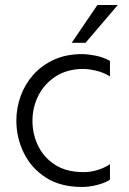

<svg xmlns="http://www.w3.org/2000/svg" viewBox="-20 -731 512 763"><path d="M109 -251Q109 -198 131.5 -151.5Q154 -105 199 -76Q244 -47 313 -47Q342 -47 371 -56.5Q400 -66 417 -79V-17Q398 -4 366 4Q334 12 306 12Q220 12 162 -25.5Q104 -63 74.5 -123.5Q45 -184 45 -252Q45 -302 62 -349Q79 -396 112 -433.5Q145 -471 194 -493.5Q243 -516 306 -516Q328 -516 359 -510Q390 -504 417 -489V-427Q395 -442 364 -449.5Q333 -457 312 -457Q248 -457 202.5 -428Q157 -399 133 -352Q109 -305 109 -251ZM265 -561 367 -711H448L320 -561Z"/></svg>

Font: Hind Variable Light
Style: Regular
Weight: 300
Designer: Manushi Parikh, Satya Rajpurohit
Foundry: Indian Type Foundry
Version: Version 3.000